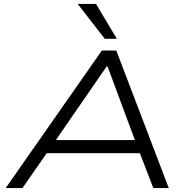

<svg xmlns="http://www.w3.org/2000/svg" viewBox="-20 -964 972 984"><path d="M9 0 502 -705H576L845 0H766L687 -204L728 -179H184L237 -204L95 0ZM527 -624 253 -227 220 -246H712L678 -228L531 -624ZM517 -765 378 -944H472L579 -765Z"/></svg>

Font: Nunito Sans 7pt Expanded Light
Style: Italic
Weight: 300
Width: 7
Italic angle: -9°
Designer: Vernon Adams
Foundry: Vernon Adams
Version: Version 3.101;gftools[0.9.27]